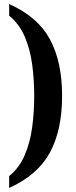

<svg xmlns="http://www.w3.org/2000/svg" viewBox="-20 -788 371 943"><path d="M25 77Q75 36 101.5 -26Q128 -88 138 -163Q148 -238 148 -317Q148 -397 138 -471.5Q128 -546 101.5 -608Q75 -670 25 -711V-768Q165 -706 225 -595.5Q285 -485 285 -317Q285 -149 225 -38.5Q165 72 25 135Z"/></svg>

Font: Noto Serif Armenian ExtraCondensed
Style: Bold
Weight: 700
Width: 2
Designer: Monotype Design Team
Foundry: Monotype Imaging Inc.
Version: Version 2.008; ttfautohint (v1.8.4.7-5d5b)